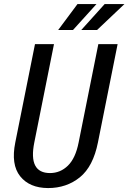

<svg xmlns="http://www.w3.org/2000/svg" viewBox="-20 -932 644 962"><path d="M220.7 10.3Q127.9 9.8 81.1 -48.8Q34.2 -107.4 56.6 -218.3L155.3 -710.9H250.5L151.9 -218.3Q121.1 -64.9 230.5 -64.9Q282.2 -64.9 320.3 -102.1Q358.4 -139.2 374 -218.3L472.7 -710.9H569.3L470.7 -218.3Q446.8 -98.1 380.4 -43.9Q313.5 10.3 220.7 10.3ZM368.2 -911.6H463.4L345.7 -781.7H271.5ZM504.4 -911.6H603.5L466.3 -781.7H387.2Z"/></svg>

Font: RobotoCondensed-Italic
Style: Italic
Weight: 400
Designer: Google
Version: Version 1.200311; 2013